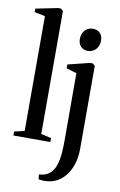

<svg xmlns="http://www.w3.org/2000/svg" viewBox="-111 -878 737 1179"><g transform="rotate(10 257.0 -288.0)"><path d="M81 -39.5V-755.5L14.5 -769V-790.5L152.5 -818.5H169L184.5 -806V-39L248 -24.5V0H17.5V-24.5ZM259.5 241Q250.5 241 241.5 240.8Q232.5 240.5 225.8 239.5Q219 238.5 216.5 237.5L213.5 208Q221.5 208 238.2 204.8Q255 201.5 268.5 193Q290 180 304.2 155.2Q318.5 130.5 325.5 87.2Q332.5 44 332.5 -23.5L332 -444L268 -463.5V-487L403 -520.5H421L435.5 -508V7.5Q435.5 62 421.8 105Q408 148 383.8 178.2Q359.5 208.5 327.8 224.5Q296 240.5 259.5 241ZM376.5 -591Q349.5 -591 333 -608.5Q316.5 -626 316.5 -655.5Q316.5 -688 336 -709.2Q355.5 -730.5 385 -730.5H386Q413 -730.5 429.8 -713.5Q446.5 -696.5 446.5 -666Q446.5 -634 427 -612.5Q407.5 -591 377.5 -591Z"/></g></svg>

Font: Merriweather 120pt Medium
Style: Regular
Weight: 500
Version: Version 2.100